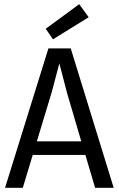

<svg xmlns="http://www.w3.org/2000/svg" viewBox="-20 -888 561 908"><path d="M87.9 0 134.8 -155.3H383.8L429.7 0H517.6L314.5 -659.2H209L3.9 0ZM221.7 -442.4Q227.5 -460.9 243.2 -522.5Q255.9 -568.4 260.7 -587.9Q264.6 -572.3 274.4 -535.2Q292 -465.8 297.9 -445.3L364.3 -219.7H154.3ZM399.4 -806.6 354.5 -868.2 196.3 -752 230.5 -702.1Z"/></svg>

Font: Yaldevi Colombo Medium
Style: Regular
Weight: 500
Designer: Sol Matas, Denzil Rajitha, Kosala Senevirathne and Pathum Egodawatta
Foundry: Mooniak
Version: Version 1.020 ; ttfautohint (v1.6)